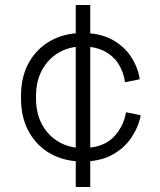

<svg xmlns="http://www.w3.org/2000/svg" viewBox="-20 -632 639 768"><path d="M310 14Q239 14 183.5 -16.5Q128 -47 96 -104Q64 -161 64 -238V-248Q64 -326 96 -382.5Q128 -439 183.5 -469.5Q239 -500 310 -500Q380 -500 428.5 -473.5Q477 -447 504.5 -404.5Q532 -362 539 -315L480 -303Q475 -342 455 -374.5Q435 -407 399 -426.5Q363 -446 310 -446Q257 -446 215 -421.5Q173 -397 148.5 -352.5Q124 -308 124 -247V-239Q124 -178 148.5 -133.5Q173 -89 215 -64.5Q257 -40 310 -40Q390 -40 432 -81.5Q474 -123 484 -183L543 -171Q534 -124 505.5 -81.5Q477 -39 428.5 -12.5Q380 14 310 14ZM283 116V-612H341V116Z"/></svg>

Font: Space Grotesk Light Light
Style: Regular
Weight: 300
Version: Version 2.000